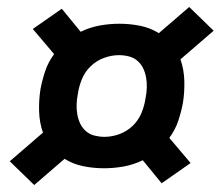

<svg xmlns="http://www.w3.org/2000/svg" viewBox="-20 -615 640 550"><path d="M78 -85 8 -153 103 -235Q93 -264 92 -296Q91 -328 96 -360Q101 -386 109.5 -411.5Q118 -437 135 -460L74 -532L157 -590L211 -524Q238 -537 266 -542Q294 -547 322 -547Q322 -547 322 -547Q322 -547 322 -547Q353 -547 382 -541Q411 -535 435 -520L522 -595L592 -527L497 -445Q507 -416 508 -384Q509 -352 504 -320Q499 -294 490.5 -268.5Q482 -243 465 -220L526 -148L443 -90L389 -156Q362 -143 334 -138Q306 -133 278 -133Q278 -133 278 -133Q278 -133 278 -133Q247 -133 218 -139Q189 -145 165 -160ZM279 -223Q301 -223 322.5 -231Q344 -239 360.5 -255Q377 -271 385.5 -292Q394 -313 397 -334Q400 -349 400.5 -364Q401 -379 398.5 -393Q396 -407 390 -419.5Q384 -432 373.5 -441Q363 -450 349 -453.5Q335 -457 321 -457Q299 -457 277.5 -449Q256 -441 239.5 -425Q223 -409 214.5 -388Q206 -367 203 -346Q200 -331 199.5 -316Q199 -301 201.5 -287Q204 -273 210 -260.5Q216 -248 226.5 -239Q237 -230 251 -226.5Q265 -223 279 -223Z"/></svg>

Font: Iosevka SS04 XBd Ex
Style: Italic
Weight: 800
Width: 7
Italic angle: -9°
Monospace: yes
Designer: Belleve Invis
Foundry: Belleve Invis
Version: Version 19.0.0; ttfautohint (v1.8.4)